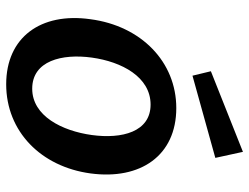

<svg xmlns="http://www.w3.org/2000/svg" viewBox="-110 -666 786 605"><g transform="rotate(90 282.5 -363.0)"><path d="M458 -736 204 -635 218 -577 477 -649ZM245 10C394 10 505 -100 526 -256C547 -413 470 -526 320 -526C175 -526 61 -416 40 -255C18 -99 97 10 245 10ZM259 -72C171 -72 148 -166 161 -260C174 -354 222 -445 309 -445C395 -445 418 -355 405 -260C392 -166 345 -72 259 -72Z"/></g></svg>

Font: United Sans SemiBold
Style: Italic
Weight: 600
Italic angle: -8°
Designer: Pablo Impallari, Rodrigo Fuenzalida (Modified by Dan O. Williams)
Version: Version 1.000;PS 001.000;hotconv 1.0.88;makeotf.lib2.5.64775